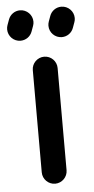

<svg xmlns="http://www.w3.org/2000/svg" viewBox="-84 -716 370 753"><g transform="rotate(-5 101.0 -339.5)"><path d="M151.4 -43V-445.3C151.4 -472.2 129.4 -494.1 102.5 -494.1C75.7 -494.1 53.7 -472.2 53.7 -445.3V-43C53.7 -16.1 75.7 5.9 102.5 5.9C129.4 5.9 151.4 -16.1 151.4 -43ZM62 -596.7 69.8 -618.2C71.8 -623.5 72.8 -628.9 72.8 -634.8C72.8 -661.6 50.8 -683.6 23.9 -683.6C2.9 -683.6 -15.1 -670.4 -22 -651.4L-29.8 -629.9C-31.7 -624.5 -32.7 -619.1 -32.7 -613.3C-32.7 -586.4 -10.7 -564.5 16.1 -564.5C37.1 -564.5 55.2 -577.6 62 -596.7ZM224.6 -596.7 232.4 -618.2C234.4 -623.5 235.4 -628.9 235.4 -634.8C235.4 -661.6 213.4 -683.6 186.5 -683.6C165.5 -683.6 147.5 -670.4 140.6 -651.4L132.8 -629.9C130.9 -624.5 129.9 -619.1 129.9 -613.3C129.9 -586.4 151.9 -564.5 178.7 -564.5C199.7 -564.5 217.8 -577.6 224.6 -596.7Z"/></g></svg>

Font: Velvelyne Book
Style: Bold
Weight: 700
Designer: Manon Van der Borght et Mariel Nils
Foundry: Velvetyne
Version: Version 1.070;Glyphs 3.3.1 (3343)